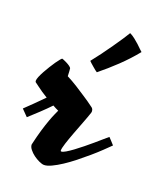

<svg xmlns="http://www.w3.org/2000/svg" viewBox="-139 -579 556 673"><g transform="rotate(20 138.5 -242.0)"><path d="M198.2 -202.1Q191.9 -183.1 182.4 -158.7Q172.9 -134.3 164.1 -110.8Q155.3 -87.4 149.2 -68.4Q143.1 -49.3 143.1 -41Q143.1 -38.1 146 -38.1Q151.4 -38.1 162.1 -44.4Q172.9 -50.8 186.8 -61Q200.7 -71.3 215.8 -83.5Q231 -95.7 244.9 -107.7Q258.8 -119.6 270 -129.4Q281.2 -139.2 287.1 -144Q291.5 -139.6 297.6 -132.8Q303.7 -126 309.1 -120.1Q298.3 -109.4 282.2 -94Q266.1 -78.6 247.3 -62.5Q228.5 -46.4 208.3 -30.3Q188 -14.2 168.7 -1.5Q149.4 11.2 132.8 19Q116.2 26.9 105 26.9Q97.7 26.9 86.4 21.7Q75.2 16.6 64.9 9Q54.7 1.5 47.4 -7.8Q40 -17.1 40 -25.9Q47.4 -58.6 54.7 -83Q62 -107.4 68.4 -124.8Q74.7 -142.1 79.6 -152.8Q84.5 -163.6 86.9 -168.9Q81.1 -171.4 75.7 -174.3Q70.3 -177.2 64.9 -180.2Q57.1 -171.9 47.6 -162.6Q38.1 -153.3 28.3 -144Q18.6 -134.8 8.8 -126Q-1 -117.2 -8.8 -109.9L-32.2 -133.8Q-19.5 -146 -1.7 -163.3Q16.1 -180.7 33.2 -198.2Q21 -205.6 11.2 -212.2Q1.5 -218.8 -5.4 -224.1Q-13.7 -230 -20 -234.9Q-22.9 -236.3 -22.9 -241.2Q-22.9 -246.6 -18.8 -256.6Q-14.6 -266.6 -8.3 -278.1Q-2 -289.6 5.4 -301.5Q12.7 -313.5 19.5 -323.2Q26.4 -333 31.5 -339.1Q36.6 -345.2 38.1 -345.2Q39.1 -345.2 44.7 -342.8Q50.3 -340.3 56.6 -337.2Q63 -334 68.4 -330.1Q73.7 -326.2 75.2 -323.2Q75.7 -320.8 76.2 -313Q76.7 -305.2 77.1 -293.9Q96.2 -284.2 116.2 -271.7Q136.2 -259.3 152.8 -248Q172.4 -235.4 189.9 -222.2Q196.3 -218.3 198 -212.4Q199.7 -206.5 198.2 -202.1ZM291 -461.9Q263.7 -428.2 231.9 -397.9Q200.2 -367.7 168 -341.8Q165.5 -343.3 160.4 -347.2Q155.3 -351.1 149.9 -356Q144.5 -360.8 139.6 -365Q134.8 -369.1 132.8 -371.6Q145 -386.7 160.2 -407.2Q175.3 -427.7 189.5 -448Q203.6 -468.3 214.8 -485.1Q226.1 -502 231 -510.7Q241.2 -505.9 250.7 -498.3Q260.3 -490.7 268.3 -483.4Q276.4 -476.1 282.2 -470Q288.1 -463.9 291 -461.9Z"/></g></svg>

Font: Yesteryear
Style: Regular
Weight: 400
Designer: Astigmatic (AOETI)
Foundry: Astigmatic (AOETI)
Version: Version 1.000